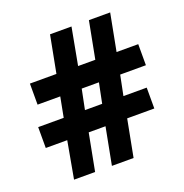

<svg xmlns="http://www.w3.org/2000/svg" viewBox="-122 -782 853 891"><g transform="rotate(-20 304.5 -336.0)"><path d="M517 -672 482 -489H589V-385H462L442 -286H557V-183H423L388 0H281L316 -183H233L198 0H94L127 -183H21V-286H147L166 -385H54V-489H185L220 -672H326L292 -489H377L412 -672ZM357 -385H272L252 -286H337Z"/></g></svg>

Font: Almarai ExtraBold
Style: Regular
Weight: 800
Designer: Boutros International 2019
Foundry: Created by Boutros International 2019
Version: Version 1.10